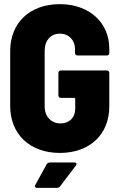

<svg xmlns="http://www.w3.org/2000/svg" viewBox="-20 -728 577 924"><path d="M268 8C411 8 506 -80 506 -216V-377C506 -384 501 -389 494 -389H273C266 -389 261 -384 261 -377V-269C261 -262 266 -257 273 -257H337C340 -257 342 -255 342 -252V-206C342 -161 313 -134 271 -134C227 -134 195 -167 195 -215V-485C195 -533 224 -566 268 -566C313 -566 341 -533 341 -492V-473C341 -466 346 -461 353 -461H494C501 -461 506 -466 506 -473V-494C506 -618 411 -708 268 -708C124 -708 29 -619 29 -482V-218C29 -82 124 8 268 8ZM158 176H254C260 176 265 174 269 169L345 69C347 66 348 64 348 61C348 57 345 54 338 54H220C214 54 208 57 205 62L150 162C146 170 149 176 158 176Z"/></svg>

Font: Barlow Semi Condensed ExtraBold
Style: Regular
Weight: 800
Width: 4
Designer: Jeremy Tribby
Foundry: Tribby Type
Version: Version 1.422;hotconv 1.0.109;makeotfexe 2.5.65596